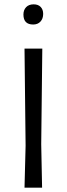

<svg xmlns="http://www.w3.org/2000/svg" viewBox="-20 -865 308 885"><path d="M135 -845Q156 -845 167.5 -833Q179 -821 179 -801Q179 -779 166.5 -765.5Q154 -752 133 -752Q88 -752 88 -798Q88 -819 100.5 -832Q113 -845 135 -845ZM175 -641 170 -200 174 0H93L98 -193L93 -641Z"/></svg>

Font: Alegreya Sans SC
Style: Regular
Weight: 400
Designer: Juan Pablo del Peral
Foundry: Huerta Tipografica
Version: Version 2.007